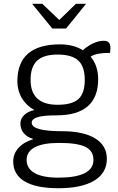

<svg xmlns="http://www.w3.org/2000/svg" viewBox="-20 -795 625 1017"><path d="M565 -539Q565 -533 563 -515Q489 -515 460 -495Q500 -447 500 -376Q500 -184 279 -184Q211 -184 179.5 -174.5Q148 -165 148 -145Q148 -100 309 -100Q422 -100 484 -62Q546 -24 546 46Q546 121 479.5 161.5Q413 202 289 202Q172 202 111 166Q50 130 50 60Q50 20 77.5 -11Q105 -42 154 -57V-60Q124 -68 106 -89.5Q88 -111 88 -141Q88 -166 108 -185.5Q128 -205 162 -212Q119 -236 95.5 -275.5Q72 -315 72 -364Q72 -560 298 -560Q369 -560 419 -529Q444 -552 473.5 -565.5Q503 -579 530 -579Q548 -579 556.5 -569.5Q565 -560 565 -539ZM429 -372Q429 -442 395 -474Q361 -506 285 -506Q211 -506 176.5 -473.5Q142 -441 142 -372Q142 -240 285 -240Q362 -240 395.5 -270.5Q429 -301 429 -372ZM121 52Q121 98 164 122Q207 146 289 146Q381 146 428 122.5Q475 99 475 52Q475 4 432.5 -17Q390 -38 293 -38Q208 -38 164.5 -15Q121 8 121 52ZM150 -775H204L294 -689L382 -775H436L330 -644H257Z"/></svg>

Font: Krub
Style: Regular
Weight: 400
Designer: Ekaluck Peanpanawate
Foundry: Cadson Demak Co.,Ltd.
Version: Version 1.000; ttfautohint (v1.6)